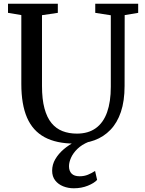

<svg xmlns="http://www.w3.org/2000/svg" viewBox="-20 -763 776 1031"><path d="M380.5 8Q283 8 219.5 -26.2Q156 -60.5 125.2 -131.2Q94.5 -202 94.5 -312V-682L23 -694V-743H290.5V-694L205.5 -681.5V-301.5Q205.5 -230 218.8 -181Q232 -132 256.5 -102.2Q281 -72.5 315.5 -59Q350 -45.5 393 -45.5Q454 -45.5 494.5 -74.8Q535 -104 555 -160.2Q575 -216.5 575 -296.5V-681L491.5 -694V-743H722V-694L649.5 -682L649 -302Q649 -220.5 629.2 -162Q609.5 -103.5 573 -65.8Q536.5 -28 487.5 -10Q438.5 8 380.5 8ZM376 248Q346 248 319.5 237.5Q293 227 276.5 206Q260 185 260 153.5Q260 120.5 277.2 91.2Q294.5 62 322.5 38.2Q350.5 14.5 382 -1L413 -5L455 -1Q419.5 13.5 396.2 36Q373 58.5 361.8 83.2Q350.5 108 350.5 129.5Q350.5 155 364.5 169.2Q378.5 183.5 407.5 183.5Q432 183.5 452.2 175.2Q472.5 167 490.5 155L501.5 203Q485.5 220.5 451.5 234.2Q417.5 248 376 248Z"/></svg>

Font: Merriweather 24pt
Style: Regular
Weight: 400
Designer: Eben Sorkin
Foundry: Eben Sorkin
Version: Version 2.100